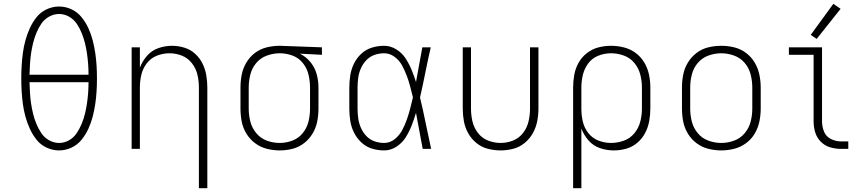

<svg xmlns="http://www.w3.org/2000/svg" viewBox="-20 -777 4504 1002"><path d="M288 8Q322 8 353 -6.5Q384 -21 405.5 -47.5Q427 -74 441 -104.5Q455 -135 463.5 -167.5Q472 -200 477 -233.5Q482 -267 484 -300.5Q486 -334 486 -368Q486 -401 484 -434.5Q482 -468 477 -501.5Q472 -535 463.5 -567.5Q455 -600 441 -630.5Q427 -661 405.5 -687.5Q384 -714 353 -728.5Q322 -743 288 -743Q255 -743 223.5 -728.5Q192 -714 171 -687.5Q150 -661 136 -630.5Q122 -600 113 -567.5Q104 -535 99.5 -501.5Q95 -468 93 -434.5Q91 -401 91 -368Q91 -334 93 -300.5Q95 -267 99.5 -233.5Q104 -200 113 -167.5Q122 -135 136 -104.5Q150 -74 171 -47.5Q192 -21 223.5 -6.5Q255 8 288 8ZM288 -31Q261 -31 236 -45Q211 -59 195.5 -82.5Q180 -106 169.5 -131.5Q159 -157 152.5 -184Q146 -211 142 -238Q138 -265 136.5 -292.5Q135 -320 134 -348H442Q442 -320 440 -292.5Q438 -265 434 -238Q430 -211 423.5 -184Q417 -157 406.5 -131.5Q396 -106 380.5 -82.5Q365 -59 340.5 -45Q316 -31 288 -31ZM442 -387H134Q135 -415 136.5 -442.5Q138 -470 142 -497.5Q146 -525 152.5 -551.5Q159 -578 169.5 -604Q180 -630 195.5 -653Q211 -676 236 -690Q261 -704 288 -704Q316 -704 340.5 -690Q365 -676 380.5 -653Q396 -630 406.5 -604Q417 -578 423.5 -551.5Q430 -525 434 -497.5Q438 -470 440 -442.5Q442 -415 442 -387Z M1018 205H1062V-320Q1062 -352 1056.5 -384.5Q1051 -417 1036.5 -446Q1022 -475 997.5 -497Q973 -519 941.5 -528.5Q910 -538 878 -538Q842 -538 807 -526Q772 -514 747.5 -486Q723 -458 710 -424V-530H667V0H710V-320Q710 -354 717.5 -386.5Q725 -419 746 -446.5Q767 -474 799 -486.5Q831 -499 864 -499Q898 -499 929.5 -486.5Q961 -474 982 -446.5Q1003 -419 1010.5 -386.5Q1018 -354 1018 -320Z M1440 8Q1474 8 1507 -0.5Q1540 -9 1567 -30Q1594 -51 1611.5 -80.5Q1629 -110 1635.5 -143Q1642 -176 1642 -210V-320Q1642 -356 1632.5 -390.5Q1623 -425 1600 -453Q1577 -481 1545 -497L1660 -491V-530L1441 -538H1440Q1406 -538 1372.5 -530Q1339 -522 1311.5 -501.5Q1284 -481 1266 -451Q1248 -421 1241.5 -387.5Q1235 -354 1235 -320V-210Q1235 -176 1241.5 -142.5Q1248 -109 1266 -79.5Q1284 -50 1311.5 -29.5Q1339 -9 1372.5 -0.5Q1406 8 1440 8ZM1440 -31Q1405 -31 1372.5 -43Q1340 -55 1317.5 -82Q1295 -109 1286.5 -142.5Q1278 -176 1278 -210V-320Q1278 -354 1286.5 -388Q1295 -422 1317.5 -448.5Q1340 -475 1373 -487Q1406 -499 1440 -499Q1474 -499 1506.5 -487Q1539 -475 1560.5 -448Q1582 -421 1590 -387.5Q1598 -354 1598 -320V-210Q1598 -176 1590 -143Q1582 -110 1560.5 -83Q1539 -56 1506.5 -43.5Q1474 -31 1440 -31Z M1985 8Q2019 8 2049 -11.5Q2079 -31 2097.5 -60.5Q2116 -90 2128.5 -122.5Q2141 -155 2151 -188Q2160 -141 2168.5 -94Q2177 -47 2186 0H2230Q2215 -67 2201.5 -134.5Q2188 -202 2172 -268Q2187 -334 2200 -399.5Q2213 -465 2228 -530H2184Q2176 -485 2167.5 -439.5Q2159 -394 2151 -349Q2141 -381 2128 -412.5Q2115 -444 2096.5 -472.5Q2078 -501 2048 -519.5Q2018 -538 1985 -538Q1952 -538 1921 -528.5Q1890 -519 1866 -497Q1842 -475 1827.5 -445.5Q1813 -416 1808 -384Q1803 -352 1803 -320V-210Q1803 -178 1808 -146Q1813 -114 1827.5 -85Q1842 -56 1866 -33.5Q1890 -11 1921 -1.5Q1952 8 1985 8ZM1985 -31Q1959 -31 1934.5 -39.5Q1910 -48 1892 -67Q1874 -86 1863.5 -110Q1853 -134 1849.5 -159.5Q1846 -185 1846 -210V-320Q1846 -346 1849.5 -371.5Q1853 -397 1863.5 -420.5Q1874 -444 1892 -463Q1910 -482 1934.5 -490.5Q1959 -499 1985 -499Q2014 -499 2039 -480.5Q2064 -462 2078 -436Q2092 -410 2102.5 -382.5Q2113 -355 2120.5 -326Q2128 -297 2135 -269Q2128 -239 2120.5 -210Q2113 -181 2103 -152.5Q2093 -124 2078.5 -97Q2064 -70 2039.5 -50.5Q2015 -31 1985 -31Z M2592 8Q2626 8 2658.5 -0.5Q2691 -9 2717.5 -30.5Q2744 -52 2760.5 -81.5Q2777 -111 2783.5 -144Q2790 -177 2790 -210V-530H2746V-210Q2746 -177 2738.5 -144Q2731 -111 2710 -83.5Q2689 -56 2657.5 -43.5Q2626 -31 2592 -31Q2559 -31 2527 -43.5Q2495 -56 2474 -83.5Q2453 -111 2445.5 -144Q2438 -177 2438 -210V-530H2395V-210Q2395 -177 2401 -144Q2407 -111 2423.5 -81.5Q2440 -52 2466.5 -30.5Q2493 -9 2526 -0.5Q2559 8 2592 8Z M2971 205H3014V-106Q3027 -72 3051.5 -44Q3076 -16 3111 -4Q3146 8 3183 8Q3216 8 3248 -1Q3280 -10 3305.5 -31.5Q3331 -53 3346.5 -82.5Q3362 -112 3368 -144.5Q3374 -177 3374 -210V-320Q3374 -354 3367 -387.5Q3360 -421 3342.5 -450.5Q3325 -480 3297.5 -500.5Q3270 -521 3236.5 -529.5Q3203 -538 3169 -538Q3135 -538 3102.5 -529.5Q3070 -521 3043 -500Q3016 -479 2999.5 -449.5Q2983 -420 2977 -387Q2971 -354 2971 -320ZM3169 -31Q3135 -31 3103 -43.5Q3071 -56 3050 -83Q3029 -110 3021.5 -143Q3014 -176 3014 -210V-320Q3014 -354 3022 -387Q3030 -420 3050.5 -447Q3071 -474 3103 -486.5Q3135 -499 3169 -499Q3203 -499 3236 -487Q3269 -475 3291 -448Q3313 -421 3321.5 -387.5Q3330 -354 3330 -320V-210Q3330 -176 3321.5 -142.5Q3313 -109 3291 -82Q3269 -55 3236 -43Q3203 -31 3169 -31Z M3744 8Q3778 8 3811.5 -0.5Q3845 -9 3873 -29.5Q3901 -50 3918.5 -79.5Q3936 -109 3943 -142.5Q3950 -176 3950 -210V-320Q3950 -354 3943 -387.5Q3936 -421 3918.5 -450.5Q3901 -480 3873 -501Q3845 -522 3811.5 -530Q3778 -538 3744 -538Q3710 -538 3676.5 -530Q3643 -522 3615.5 -501Q3588 -480 3570 -450.5Q3552 -421 3545.5 -387.5Q3539 -354 3539 -320V-210Q3539 -176 3545.5 -142.5Q3552 -109 3570 -79.5Q3588 -50 3615.5 -29.5Q3643 -9 3676.5 -0.5Q3710 8 3744 8ZM3744 -31Q3710 -31 3677 -43Q3644 -55 3621.5 -82Q3599 -109 3590.5 -142.5Q3582 -176 3582 -210V-320Q3582 -354 3590.5 -388Q3599 -422 3621.5 -448.5Q3644 -475 3677 -487Q3710 -499 3744 -499Q3778 -499 3811 -487Q3844 -475 3866.5 -448.5Q3889 -422 3897.5 -388Q3906 -354 3906 -320V-210Q3906 -176 3897.5 -142.5Q3889 -109 3866.5 -82Q3844 -55 3811 -43Q3778 -31 3744 -31Z M4369 0H4407V-39H4369Q4342 -39 4316.5 -51.5Q4291 -64 4280.5 -90Q4270 -116 4270 -143V-530H4097V-491H4226V-143Q4226 -114 4234.5 -86Q4243 -58 4264 -37Q4285 -16 4313 -8Q4341 0 4369 0ZM4242 -574 4367 -731 4329 -757 4211 -595Z"/></svg>

Font: Iosevka Sparkle Extralight
Style: Regular
Weight: 200
Designer: Belleve Invis
Foundry: Belleve Invis
Version: Version 4.5.0; ttfautohint (v1.8.3)